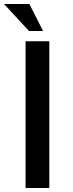

<svg xmlns="http://www.w3.org/2000/svg" viewBox="-27 -934 365 954"><path d="M100 -729H218V0H100ZM-7 -914H119L187 -780H117Z"/></svg>

Font: Reem Kufi Fun Medium
Style: Regular
Weight: 500
Designer: Khaled Hosny
Version: Version 1.005